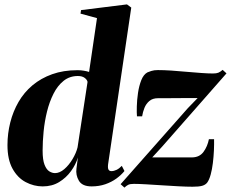

<svg xmlns="http://www.w3.org/2000/svg" viewBox="-20 -837 1051 874"><path d="M472 -89Q470 -71.5 474 -64.8Q478 -58 487 -58Q498.5 -58 510.5 -63.8Q522.5 -69.5 534.5 -82L546.5 -58.5Q532 -40.5 509.8 -24.2Q487.5 -8 459 1.8Q430.5 11.5 397 11.5Q354.5 11.5 339.2 -14.2Q324 -40 328 -69.5L334.5 -120Q325 -88 303.2 -58Q281.5 -28 249.2 -8.2Q217 11.5 174.5 11.5Q134 11.5 97 -8Q60 -27.5 37 -69.2Q14 -111 14 -176.5Q14 -229.5 26.8 -279.8Q39.5 -330 64.5 -373.2Q89.5 -416.5 128 -448.8Q166.5 -481 217.5 -499.2Q268.5 -517.5 333 -517.5Q348.5 -517.5 362.5 -515Q376.5 -512.5 385.5 -509.5L421.5 -754.5L346.5 -775L349 -791L558 -817L577.5 -802.5ZM378.5 -464Q377 -473.5 365.8 -482.2Q354.5 -491 334.5 -491Q297 -491 269.5 -469Q242 -447 223.5 -410.2Q205 -373.5 194 -329Q183 -284.5 178.5 -238.2Q174 -192 174 -151.5Q174 -109 182.8 -87Q191.5 -65 204.5 -57Q217.5 -49 230.5 -49Q251.5 -49 272.8 -67.2Q294 -85.5 310.2 -112.8Q326.5 -140 333 -166ZM879.5 -390.5Q866.5 -390.5 849.2 -390.5Q832 -390.5 812 -390.5Q792 -390.5 771.8 -390.2Q751.5 -390 733.2 -390Q715 -390 700 -390Q674.5 -390 659.8 -377.2Q645 -364.5 637.5 -345.8Q630 -327 627 -307.5H603.5Q602 -323.5 602.8 -352.5Q603.5 -381.5 608.2 -414Q613 -446.5 623.2 -472.2Q633.5 -498 651 -507.5Q656 -510 668.8 -514Q681.5 -518 698.5 -518Q725.5 -518 759.5 -515.8Q793.5 -513.5 828.8 -510.2Q864 -507 895.8 -504.8Q927.5 -502.5 949 -502.5Q965 -502.5 973.8 -506Q982.5 -509.5 993.5 -519L1011 -503L718 -169.5L673 -120.5Q691 -120.5 714 -120.5Q737 -120.5 762 -120.5Q787 -120.5 810.8 -120.5Q834.5 -120.5 854.5 -120.5Q888.5 -121 906.5 -145.8Q924.5 -170.5 931 -203.5H954.5Q955 -181 953.8 -152.5Q952.5 -124 949 -95Q945.5 -66 939 -42.2Q932.5 -18.5 923 -5.5Q915 4.5 900.2 8.8Q885.5 13 856.5 13Q829.5 13 792.8 11Q756 9 717.2 6.5Q678.5 4 644.8 2Q611 0 589.5 0Q572.5 0 563.8 4.2Q555 8.5 546.5 17L529 1.5L834.5 -344Z"/></svg>

Font: Merriweather 144pt ExtraBold
Style: Italic
Weight: 800
Italic angle: -7.8°
Version: Version 2.101